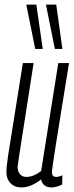

<svg xmlns="http://www.w3.org/2000/svg" viewBox="-20 -810 325 840"><path d="M74 10Q44 10 26 -8.5Q8 -27 8 -57Q8 -80 16 -133Q24 -186 40 -283Q56 -380 80 -534H127Q109 -418 97 -341Q85 -264 77.5 -216.5Q70 -169 66 -142.5Q62 -116 60 -102.5Q58 -89 57 -79Q57 -61 67 -48.5Q77 -36 95 -36Q127 -36 160 -62L235 -534H282Q260 -399 246 -312Q232 -225 224 -174.5Q216 -124 212.5 -99.5Q209 -75 208 -67Q207 -59 207 -56Q207 -48 211 -42Q215 -36 226 -36Q237 -36 253 -43L252 -3Q242 3 228.5 6.5Q215 10 206 10Q167 10 160 -25Q115 10 74 10ZM134 -596 95 -790H139L167 -596ZM220 -596 181 -790H226L253 -596Z"/></svg>

Font: Georama ExtraCondensed Light
Style: Italic
Weight: 300
Width: 2
Italic angle: -9°
Designer: Jean-Baptiste Levee
Foundry: Production Type
Version: Version 1.000